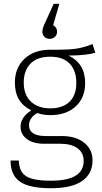

<svg xmlns="http://www.w3.org/2000/svg" viewBox="-20 -796 541 1019"><path d="M486 -516Q441 -502 344 -501Q432 -459 432 -355Q432 -278 382 -231.5Q332 -185 247 -185Q209 -185 178 -196Q157 -185 145.5 -168Q134 -151 134 -132Q134 -74 222 -74H308Q383 -74 427 -38.5Q471 -3 471 55Q471 126 416 164.5Q361 203 251 203Q137 203 86.5 168.5Q36 134 36 56H80Q81 96 97 119Q113 142 149.5 152.5Q186 163 251 163Q424 163 424 58Q424 15 391.5 -9Q359 -33 301 -33H216Q155 -33 122 -58.5Q89 -84 89 -123Q89 -174 146 -210Q101 -233 80 -269Q59 -305 59 -358Q59 -436 110 -484Q161 -532 246 -532Q344 -531 386.5 -538Q429 -545 471 -562ZM106 -358Q106 -293 144 -257Q182 -221 246 -221Q313 -221 349 -256Q385 -291 385 -356Q385 -421 350 -458Q315 -495 247 -495Q177 -495 141.5 -458Q106 -421 106 -358ZM205 -628Q205 -639 209 -651Q213 -663 226 -690L265 -776H295L262 -662Q283 -651 283 -628Q283 -612 272 -601Q261 -590 244 -590Q226 -590 215.5 -601Q205 -612 205 -628Z"/></svg>

Font: FiraGO ExtraLight
Style: Regular
Weight: 200
Designer: bBox Type
Foundry: bBox Type GmbH
Version: Version 1.001